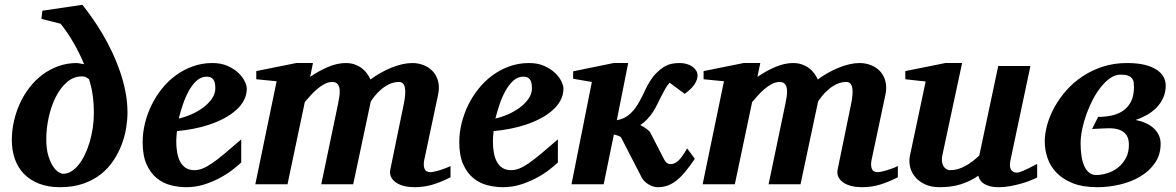

<svg xmlns="http://www.w3.org/2000/svg" viewBox="-20 -760 4852 792"><path d="M367.2 -292Q367.2 -315.4 365.7 -334.7Q364.3 -354 361.8 -370.8Q359.4 -387.7 355.7 -402.8Q352.1 -418 347.2 -433.1Q341.8 -437.5 335.4 -441.2Q329.1 -444.8 317.9 -444.8Q283.2 -444.8 255.9 -420.9Q228.5 -397 209.7 -359.4Q190.9 -321.8 180.9 -275.9Q170.9 -230 170.9 -186Q170.9 -145.5 179.2 -118.2Q187.5 -90.8 198.7 -74Q210 -57.1 221.7 -50Q233.4 -43 240.2 -43Q257.8 -43 273.9 -53Q290 -63 304.2 -80.3Q318.4 -97.7 329.8 -121.6Q341.3 -145.5 349.6 -173.1Q357.9 -200.7 362.5 -231.2Q367.2 -261.7 367.2 -292ZM505.9 -294.9Q505.9 -266.6 500.5 -232.9Q495.1 -199.2 482.4 -165Q469.7 -130.9 448.7 -98.9Q427.7 -66.9 397 -42.2Q366.2 -17.6 324.2 -2.7Q282.2 12.2 228 12.2Q178.7 12.2 141.6 -2.2Q104.5 -16.6 79.3 -42.2Q54.2 -67.9 41.5 -103.5Q28.8 -139.2 28.8 -182.1Q28.8 -221.7 37.6 -260.5Q46.4 -299.3 62.7 -334.7Q79.1 -370.1 102.8 -400.4Q126.5 -430.7 156.2 -452.6Q186 -474.6 221.4 -487.3Q256.8 -500 296.9 -500Q299.3 -500 303.2 -499.3Q307.1 -498.5 311.5 -497.8Q315.9 -497.1 320.1 -496.3Q324.2 -495.6 327.1 -495.1Q308.1 -540.5 283.7 -583Q259.3 -625.5 230 -662.1L150.9 -682.1L154.8 -715.8L319.8 -740.2Q339.4 -715.8 360.8 -685.3Q382.3 -654.8 403.1 -619.6Q423.8 -584.5 442.4 -545.4Q460.9 -506.3 475.1 -465.1Q489.3 -423.8 497.6 -380.9Q505.9 -337.9 505.9 -294.9Z M868.2 -396Q868.2 -404.8 866.9 -413.3Q865.7 -421.9 862.1 -428.7Q858.4 -435.5 851.3 -439.7Q844.2 -443.8 833 -443.8Q809.6 -443.8 791.3 -427.2Q772.9 -410.6 758.8 -385Q744.6 -359.4 734.4 -328.9Q724.1 -298.3 717.3 -271Q743.2 -276.9 770 -288.6Q796.9 -300.3 818.6 -316.7Q840.3 -333 854.2 -353Q868.2 -373 868.2 -396ZM998 -395Q998 -368.7 986.1 -346.2Q974.1 -323.7 953.1 -305.2Q932.1 -286.6 904.1 -271.7Q876 -256.8 844 -246.1Q812 -235.4 777.6 -228.8Q743.2 -222.2 710 -219.2Q709 -210 708 -198.2Q707 -186.5 707 -178.2Q707 -152.3 710.9 -130.4Q714.8 -108.4 723.6 -92.3Q732.4 -76.2 746.8 -67.1Q761.2 -58.1 782.2 -58.1Q798.3 -58.1 814.9 -64.5Q831.5 -70.8 853.5 -85.7Q875.5 -100.6 904.8 -125Q934.1 -149.4 975.1 -185.1V-89.8Q960.4 -75.7 937 -57.9Q913.6 -40 883.8 -24.4Q854 -8.8 819.8 1.7Q785.6 12.2 749 12.2Q716.3 12.2 684.1 3.9Q651.9 -4.4 626.2 -25.4Q600.6 -46.4 584.5 -82.3Q568.4 -118.2 568.4 -173.8Q568.4 -211.9 577.9 -251Q587.4 -290 605 -326.2Q622.6 -362.3 647.9 -394Q673.3 -425.8 705.3 -449.2Q737.3 -472.7 775.4 -486.3Q813.5 -500 856 -500Q892.6 -500 919.4 -487.8Q946.3 -475.6 963.9 -458.7Q981.4 -441.9 989.7 -424.1Q998 -406.2 998 -395Z M1838.4 -28.8Q1800.3 -9.3 1764.9 1.5Q1729.5 12.2 1690.9 12.2Q1668 12.2 1648.2 7.6Q1628.4 2.9 1614.3 -6.6Q1600.1 -16.1 1593.3 -29.8Q1586.4 -43.5 1590.3 -62L1645 -328.1Q1665 -421.9 1626 -421.9Q1604 -421.9 1584.7 -412.4Q1565.4 -402.8 1550.5 -389.6Q1535.6 -376.5 1524.9 -362.8Q1514.2 -349.1 1509.3 -340.8L1437 0H1305.2L1374 -329.1Q1377 -343.8 1379.6 -360.1Q1382.3 -376.5 1381.1 -390.1Q1379.9 -403.8 1373 -412.8Q1366.2 -421.9 1350.1 -421.9Q1334.5 -421.9 1318.4 -413.3Q1302.2 -404.8 1287.6 -392.1Q1272.9 -379.4 1260 -365Q1247.1 -350.6 1237.3 -338.9L1166 0H1033.2L1121.1 -424.8L1037.1 -433.1V-466.8L1202.1 -500H1271L1259.3 -442.9Q1295.4 -467.8 1333.5 -483.9Q1371.6 -500 1406.2 -500Q1426.8 -500 1443.1 -494.1Q1459.5 -488.3 1472.2 -478.8Q1484.9 -469.2 1493.7 -457Q1502.4 -444.8 1508.3 -432.1Q1527.8 -446.8 1549.8 -459.2Q1571.8 -471.7 1594.2 -480.7Q1616.7 -489.7 1638.7 -494.9Q1660.6 -500 1680.2 -500Q1706.5 -500 1729 -490.7Q1751.5 -481.4 1766.6 -464.4Q1781.7 -447.3 1787.6 -423.1Q1793.5 -398.9 1787.1 -369.1L1730 -100.1Q1725.6 -78.6 1731 -64.2Q1736.3 -49.8 1755.4 -49.8Q1760.3 -49.8 1770 -51.8Q1779.8 -53.7 1791.5 -57.1Q1803.2 -60.5 1815.4 -65.2Q1827.6 -69.8 1838.4 -75.2Z M2174.3 -396Q2174.3 -404.8 2173.1 -413.3Q2171.9 -421.9 2168.2 -428.7Q2164.6 -435.5 2157.5 -439.7Q2150.4 -443.8 2139.2 -443.8Q2115.7 -443.8 2097.4 -427.2Q2079.1 -410.6 2064.9 -385Q2050.8 -359.4 2040.5 -328.9Q2030.3 -298.3 2023.4 -271Q2049.3 -276.9 2076.2 -288.6Q2103 -300.3 2124.8 -316.7Q2146.5 -333 2160.4 -353Q2174.3 -373 2174.3 -396ZM2304.2 -395Q2304.2 -368.7 2292.2 -346.2Q2280.3 -323.7 2259.3 -305.2Q2238.3 -286.6 2210.2 -271.7Q2182.1 -256.8 2150.1 -246.1Q2118.2 -235.4 2083.7 -228.8Q2049.3 -222.2 2016.1 -219.2Q2015.1 -210 2014.2 -198.2Q2013.2 -186.5 2013.2 -178.2Q2013.2 -152.3 2017.1 -130.4Q2021 -108.4 2029.8 -92.3Q2038.6 -76.2 2053 -67.1Q2067.4 -58.1 2088.4 -58.1Q2104.5 -58.1 2121.1 -64.5Q2137.7 -70.8 2159.7 -85.7Q2181.6 -100.6 2210.9 -125Q2240.2 -149.4 2281.2 -185.1V-89.8Q2266.6 -75.7 2243.2 -57.9Q2219.7 -40 2189.9 -24.4Q2160.2 -8.8 2126 1.7Q2091.8 12.2 2055.2 12.2Q2022.5 12.2 1990.2 3.9Q1958 -4.4 1932.4 -25.4Q1906.7 -46.4 1890.6 -82.3Q1874.5 -118.2 1874.5 -173.8Q1874.5 -211.9 1884 -251Q1893.6 -290 1911.1 -326.2Q1928.7 -362.3 1954.1 -394Q1979.5 -425.8 2011.5 -449.2Q2043.5 -472.7 2081.5 -486.3Q2119.6 -500 2162.1 -500Q2198.7 -500 2225.6 -487.8Q2252.4 -475.6 2270 -458.7Q2287.6 -441.9 2295.9 -424.1Q2304.2 -406.2 2304.2 -395Z M2857.4 -448.2Q2857.4 -431.2 2844.7 -411.9Q2832 -392.6 2804.2 -373L2742.2 -418.9Q2731.9 -407.2 2723.1 -391.8Q2714.4 -376.5 2706.3 -360.1Q2698.2 -343.8 2690.2 -327.6Q2682.1 -311.5 2673.3 -297.9Q2662.1 -281.2 2648.7 -267.1Q2635.3 -252.9 2621.1 -244.1Q2633.8 -237.8 2646.2 -229Q2658.7 -220.2 2663.1 -211.9L2720.2 -101.1Q2724.1 -93.3 2730.7 -88.1Q2737.3 -83 2744.1 -83Q2752.9 -83 2761 -85.9Q2769 -88.9 2777.1 -96.2Q2785.2 -103.5 2794.2 -116Q2803.2 -128.4 2814.5 -147.9L2846.2 -105Q2825.7 -74.7 2807.6 -52.7Q2789.6 -30.8 2771.7 -16.4Q2753.9 -2 2734.9 5.1Q2715.8 12.2 2693.4 12.2Q2684.6 12.2 2674.6 9.3Q2664.6 6.3 2655.3 0.7Q2646 -4.9 2638.4 -12.5Q2630.9 -20 2626.5 -28.8L2542.5 -191.9Q2541 -194.8 2537.4 -196.8Q2533.7 -198.7 2529.3 -200.4Q2524.9 -202.1 2520.3 -203.1Q2515.6 -204.1 2512.2 -205.1L2470.2 0H2337.4L2421.4 -421.9L2344.2 -435.1V-465.8L2511.2 -500H2571.3L2524.4 -264.2Q2556.6 -269.5 2579.3 -290.5Q2602.1 -311.5 2619.1 -344.2Q2627.9 -359.4 2635.3 -375.7Q2642.6 -392.1 2651.4 -408.4Q2660.2 -424.8 2672.1 -440.9Q2684.1 -457 2702.1 -472.2Q2710 -478.5 2718 -483.6Q2726.1 -488.8 2735.6 -492.4Q2745.1 -496.1 2756.8 -498Q2768.6 -500 2784.2 -500Q2799.3 -500 2812.5 -496.1Q2825.7 -492.2 2835.7 -485.4Q2845.7 -478.5 2851.6 -469Q2857.4 -459.5 2857.4 -448.2Z M3683.6 -28.8Q3645.5 -9.3 3610.1 1.5Q3574.7 12.2 3536.1 12.2Q3513.2 12.2 3493.4 7.6Q3473.6 2.9 3459.5 -6.6Q3445.3 -16.1 3438.5 -29.8Q3431.6 -43.5 3435.5 -62L3490.2 -328.1Q3510.3 -421.9 3471.2 -421.9Q3449.2 -421.9 3429.9 -412.4Q3410.6 -402.8 3395.8 -389.6Q3380.9 -376.5 3370.1 -362.8Q3359.4 -349.1 3354.5 -340.8L3282.2 0H3150.4L3219.2 -329.1Q3222.2 -343.8 3224.9 -360.1Q3227.5 -376.5 3226.3 -390.1Q3225.1 -403.8 3218.3 -412.8Q3211.4 -421.9 3195.3 -421.9Q3179.7 -421.9 3163.6 -413.3Q3147.5 -404.8 3132.8 -392.1Q3118.2 -379.4 3105.2 -365Q3092.3 -350.6 3082.5 -338.9L3011.2 0H2878.4L2966.3 -424.8L2882.3 -433.1V-466.8L3047.4 -500H3116.2L3104.5 -442.9Q3140.6 -467.8 3178.7 -483.9Q3216.8 -500 3251.5 -500Q3272 -500 3288.3 -494.1Q3304.7 -488.3 3317.4 -478.8Q3330.1 -469.2 3338.9 -457Q3347.7 -444.8 3353.5 -432.1Q3373 -446.8 3395 -459.2Q3417 -471.7 3439.5 -480.7Q3461.9 -489.7 3483.9 -494.9Q3505.9 -500 3525.4 -500Q3551.8 -500 3574.2 -490.7Q3596.7 -481.4 3611.8 -464.4Q3627 -447.3 3632.8 -423.1Q3638.7 -398.9 3632.3 -369.1L3575.2 -100.1Q3570.8 -78.6 3576.2 -64.2Q3581.5 -49.8 3600.6 -49.8Q3605.5 -49.8 3615.2 -51.8Q3625 -53.7 3636.7 -57.1Q3648.4 -60.5 3660.6 -65.2Q3672.9 -69.8 3683.6 -75.2Z M4258.3 -27.8Q4248 -22.5 4230.2 -15.4Q4212.4 -8.3 4190.7 -2.2Q4168.9 3.9 4145.5 8.1Q4122.1 12.2 4100.6 12.2Q4074.7 12.2 4058.6 6.8Q4042.5 1.5 4033.4 -6.1Q4024.4 -13.7 4020.5 -21.7Q4016.6 -29.8 4015.6 -35.2Q3982.4 -12.2 3943.8 0Q3905.3 12.2 3856.4 12.2Q3819.3 12.2 3793.7 -0.5Q3768.1 -13.2 3753.2 -32.2Q3738.3 -51.3 3733.6 -74Q3729 -96.7 3733.4 -117.2L3798.3 -423.8L3714.4 -433.1V-466.8L3879.4 -500H3948.7L3866.7 -117.2Q3864.3 -105.5 3865.5 -94.7Q3866.7 -84 3871.1 -75.9Q3875.5 -67.9 3882.8 -63Q3890.1 -58.1 3899.4 -58.1Q3916 -58.1 3931.9 -62.7Q3947.8 -67.4 3962.6 -75.7Q3977.5 -84 3991.7 -94.7Q4005.9 -105.5 4019.5 -118.2L4097.7 -487.8H4230.5L4148.4 -100.1Q4142.6 -72.3 4150.6 -60.1Q4158.7 -47.9 4174.3 -47.9Q4178.2 -47.9 4183.3 -49.1Q4188.5 -50.3 4197.5 -54Q4206.5 -57.6 4220.9 -64.7Q4235.4 -71.8 4258.3 -84Z M4657.7 -401.9Q4657.7 -411.1 4656.5 -420.2Q4655.3 -429.2 4649.9 -436.3Q4644.5 -443.4 4633.5 -447.8Q4622.6 -452.1 4602.5 -452.1Q4581.1 -452.1 4560.8 -438.5Q4540.5 -424.8 4522 -401.9Q4503.4 -378.9 4488 -349.4Q4472.7 -319.8 4461.4 -288.6Q4450.2 -257.3 4443.8 -226.1Q4437.5 -194.8 4437.5 -168.9Q4437.5 -140.1 4441.2 -116.2Q4444.8 -92.3 4452.6 -75Q4460.4 -57.6 4472.7 -47.9Q4484.9 -38.1 4502 -38.1Q4522.9 -38.1 4546.6 -45.2Q4570.3 -52.2 4590.3 -67.6Q4610.4 -83 4623.5 -106.4Q4636.7 -129.9 4636.7 -163.1Q4636.7 -198.2 4615.5 -214.6Q4594.2 -231 4557.6 -231Q4553.2 -231 4545.2 -230.7Q4537.1 -230.5 4527.3 -230Q4517.6 -229.5 4506.3 -229Q4495.1 -228.5 4484.9 -228L4509.8 -277.8Q4539.6 -277.8 4566.4 -283.7Q4593.3 -289.6 4613.5 -303.7Q4633.8 -317.9 4645.8 -341.8Q4657.7 -365.7 4657.7 -401.9ZM4788.6 -407.2Q4788.6 -379.4 4778.3 -356.7Q4768.1 -334 4751 -316.4Q4733.9 -298.8 4711.4 -286.1Q4689 -273.4 4664.6 -265.1Q4687 -260.7 4706.1 -252.2Q4725.1 -243.7 4738.8 -231.2Q4752.4 -218.8 4760 -202.6Q4767.6 -186.5 4767.6 -167Q4767.6 -121.6 4744.4 -87.9Q4721.2 -54.2 4683.8 -32Q4646.5 -9.8 4599.9 1.2Q4553.2 12.2 4506.8 12.2Q4445.8 12.2 4404.3 -4.6Q4362.8 -21.5 4337.4 -48.3Q4312 -75.2 4300.8 -108.9Q4289.6 -142.6 4289.6 -175.8Q4289.6 -208.5 4299.8 -245.4Q4310.1 -282.2 4329.8 -318.1Q4349.6 -354 4378.7 -387Q4407.7 -419.9 4445.6 -445.1Q4483.4 -470.2 4529.3 -485.1Q4575.2 -500 4628.9 -500Q4672.9 -500 4703.1 -492.2Q4733.4 -484.4 4752.4 -471.4Q4771.5 -458.5 4780 -441.9Q4788.6 -425.3 4788.6 -407.2Z"/></svg>

Font: Charis SIL
Style: Bold Italic
Weight: 700
Italic angle: -11°
Foundry: SIL International
Version: Version 4.112